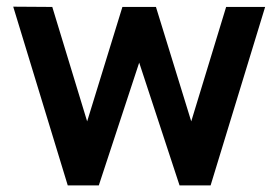

<svg xmlns="http://www.w3.org/2000/svg" viewBox="-20 -561 842 581"><path d="M185 0 20 -540.8 138.2 -540 243.7 -193.7 350.4 -540H451.9L558.7 -193.7L664.3 -540H782.3L617.3 0H523.3L401.2 -371.5L279 0Z"/></svg>

Font: Hauora
Style: Regular
Weight: 400
Designer: Wayne Shih
Foundry: WCYS
Version: Version 1.001